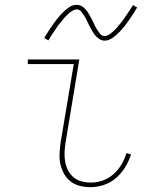

<svg xmlns="http://www.w3.org/2000/svg" viewBox="-20 -766 640 794"><path d="M354 8Q331 8 309.5 2.5Q288 -3 271.5 -16Q255 -29 244.5 -48Q234 -67 229.5 -88.5Q225 -110 226.5 -133Q228 -156 231 -179L285 -501H95V-520H308L251 -176Q248 -156 247 -136Q246 -116 249.5 -97Q253 -78 261.5 -61.5Q270 -45 284 -33Q298 -21 317 -16Q336 -11 356 -11Q381 -11 405 -19.5Q429 -28 449 -45.5Q469 -63 482.5 -86Q496 -109 503 -133L522 -127Q513 -100 497.5 -74.5Q482 -49 459.5 -29.5Q437 -10 409 -1Q381 8 354 8ZM413 -598Q401 -598 391 -604.5Q381 -611 374 -619.5Q367 -628 361.5 -637.5Q356 -647 350.5 -657.5Q345 -668 340 -679Q335 -690 329 -699.5Q323 -709 316 -718Q309 -727 297 -727Q292 -727 289.5 -726Q287 -725 282.5 -723Q278 -721 273 -717.5Q268 -714 262 -708.5Q256 -703 253 -699.5Q250 -696 247 -693Q244 -690 241.5 -686.5Q239 -683 236 -679.5Q233 -676 229.5 -672Q226 -668 223 -664Q220 -660 216.5 -655Q213 -650 210 -645Q207 -640 203 -635Q199 -630 195.5 -624Q192 -618 188 -612Q184 -606 180 -599L163 -609Q170 -621 176.5 -631Q183 -641 189 -650Q195 -659 201 -667.5Q207 -676 212.5 -683Q218 -690 223.5 -696.5Q229 -703 234 -708.5Q239 -714 248 -722Q257 -730 265 -735.5Q273 -741 280.5 -743.5Q288 -746 297 -746Q309 -746 319 -740Q329 -734 336 -725Q343 -716 348.5 -706.5Q354 -697 359.5 -686.5Q365 -676 370 -665Q375 -654 381 -644.5Q387 -635 394 -626Q401 -617 413 -617Q418 -617 420.5 -618Q423 -619 427.5 -621Q432 -623 437 -627Q442 -631 448 -636Q454 -641 457 -644.5Q460 -648 463 -651Q466 -654 468.5 -657.5Q471 -661 474 -664.5Q477 -668 480.5 -672Q484 -676 487 -680.5Q490 -685 493.5 -689.5Q497 -694 500 -699Q503 -704 507 -709.5Q511 -715 514.5 -720.5Q518 -726 522 -732Q526 -738 530 -745L547 -735Q541 -724 534 -713.5Q527 -703 521 -694Q515 -685 509 -676.5Q503 -668 497.5 -661Q492 -654 486.5 -647.5Q481 -641 476 -636Q471 -631 462 -622.5Q453 -614 445 -609Q437 -604 429.5 -601Q422 -598 413 -598Z"/></svg>

Font: Iosevka Thin Extended
Style: Italic
Weight: 100
Width: 7
Italic angle: -9°
Monospace: yes
Designer: Belleve Invis
Foundry: Belleve Invis
Version: Version 32.5.0; ttfautohint (v1.8.4)